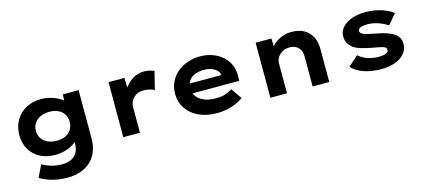

<svg xmlns="http://www.w3.org/2000/svg" viewBox="-59 -1050 3954 1788"><g transform="rotate(-15 1918.0 -156.0)"><path d="M425.3 230Q340.1 230 271 210.1Q201.9 190.1 158.6 161.8L213.4 46.7Q235.6 58.1 263.8 69.7Q292.1 81.4 327.1 89Q362.1 96.7 404.7 96.7Q456.1 96.7 493 78.5Q529.9 60.4 549.2 25.6Q568.6 -9.3 568.6 -62.1V-129L599.1 -123.8Q591.8 -92.5 557.9 -64.9Q523.9 -37.3 473 -20.8Q422.1 -4.4 362.9 -4.4Q282.2 -4.4 219.7 -37.3Q157.3 -70.3 122.5 -130Q87.7 -189.7 87.7 -268.2Q87.7 -349.3 124 -410.8Q160.3 -472.3 223.7 -507Q287.1 -541.7 369.8 -541.7Q395.8 -541.7 426.7 -536.4Q457.6 -531 488.1 -520Q518.5 -508.9 544.1 -493.8Q569.8 -478.6 586.3 -459.6Q602.8 -440.5 604.4 -419.2L571.4 -410.6L577.8 -530.7H729.6V-65.5Q729.6 7.4 706.4 62.9Q683.3 118.4 641.5 155.6Q599.7 192.9 544 211.4Q488.4 230 425.3 230ZM413.9 -128.1Q462 -128.1 498 -145.3Q534.1 -162.6 553.6 -194.2Q573.1 -225.8 573.1 -267Q573.1 -309.3 553.9 -340.4Q534.6 -371.5 498.6 -389.2Q462.6 -407 413.9 -407Q363.7 -407 326.1 -389.2Q288.6 -371.5 267.6 -340.1Q246.7 -308.8 246.7 -267Q246.7 -226.2 267.6 -194.6Q288.6 -163 326.1 -145.5Q363.7 -128.1 413.9 -128.1Z M1018.1 0V-530.7H1170.3L1177.2 -343.3L1136.1 -357.4Q1149.7 -409 1183.4 -450.6Q1217 -492.3 1262.4 -517Q1307.7 -541.7 1358.3 -541.7Q1386.9 -541.7 1413.7 -536Q1440.5 -530.3 1458.9 -521.3L1415.3 -347.4Q1398.4 -358.6 1369.9 -365.5Q1341.4 -372.5 1313.1 -372.5Q1281.2 -372.5 1256.5 -362.3Q1231.7 -352.2 1214.4 -334.5Q1197.1 -316.8 1188 -295.3Q1178.9 -273.7 1178.9 -248.9V0Z M1922.9 10Q1822 10 1746.4 -25.4Q1670.8 -60.7 1629.5 -122.7Q1588.3 -184.6 1588.3 -263.3Q1588.3 -326.2 1612.5 -377.7Q1636.8 -429.2 1680.1 -465.7Q1723.4 -502.2 1780.7 -522.2Q1838 -542.2 1903 -542.2Q1966.6 -542.2 2021.2 -522.3Q2075.7 -502.4 2116.2 -466.7Q2156.6 -431 2178.2 -381.9Q2199.8 -332.8 2198.2 -274L2197.2 -227.4H1695.9L1672.9 -322.6H2066.8L2049.6 -301.9V-322.4Q2047.3 -348.9 2027 -368.9Q2006.8 -388.9 1975.1 -400.2Q1943.5 -411.6 1905.3 -411.6Q1857.1 -411.6 1818.8 -396.8Q1780.6 -382 1759.2 -351.7Q1737.9 -321.4 1737.9 -275.5Q1737.9 -231.8 1762.8 -198.2Q1787.7 -164.6 1834.9 -145.5Q1882.1 -126.3 1945.4 -126.3Q2003.2 -126.3 2041.1 -139.8Q2079 -153.3 2104.8 -171.3L2176.3 -66.6Q2141.9 -41.7 2100.8 -24.8Q2059.7 -8 2014.5 1Q1969.3 10 1922.9 10Z M2436.1 0V-530.7H2587.9L2593.7 -400.7L2553.7 -389.7Q2567.3 -430.2 2599.4 -464.5Q2631.6 -498.9 2679.3 -520.3Q2727 -541.7 2784.5 -541.7Q2855.7 -541.7 2904.5 -513.7Q2953.3 -485.6 2978.7 -435.3Q3004 -385 3004 -318.6V0H2843.6V-292.8Q2843.6 -328.2 2829.1 -354Q2814.7 -379.7 2788.5 -393.6Q2762.3 -407.6 2727.3 -407.1Q2697.2 -407.1 2672.9 -396.7Q2648.6 -386.3 2631.3 -369.3Q2614.1 -352.3 2605.3 -332.3Q2596.5 -312.2 2596.5 -292V0H2516.8Q2482.5 0 2462.3 0Q2442.1 0 2436.1 0Z M3505.1 10Q3412 10 3338.9 -15Q3265.8 -40 3221.2 -88.1L3318.8 -173.7Q3352.6 -142.3 3403.2 -124.6Q3453.7 -107 3512.4 -107Q3529.8 -107 3546.8 -109.1Q3563.8 -111.3 3577.2 -117Q3590.7 -122.7 3598.5 -131.1Q3606.2 -139.5 3606.2 -151.2Q3606.2 -170.9 3578.9 -181.7Q3561.7 -187.5 3532.9 -193.3Q3504 -199.1 3470.9 -204.9Q3412 -216.2 3368.2 -229.2Q3324.3 -242.2 3294.6 -263.9Q3268.4 -284.6 3253.7 -312Q3239 -339.4 3239 -376.5Q3239 -415.6 3259.6 -445.9Q3280.1 -476.3 3315.7 -497.9Q3351.2 -519.6 3397.2 -530.7Q3443.2 -541.7 3494.5 -541.7Q3544.4 -541.7 3592.4 -533Q3640.3 -524.3 3684 -506.2Q3727.8 -488 3760.5 -461.2L3679.2 -364.5Q3656.4 -380.6 3624.8 -395.2Q3593.2 -409.9 3557.6 -418.7Q3521.9 -427.5 3486.6 -427.5Q3467.8 -427.5 3451.7 -425.3Q3435.6 -423.2 3422.1 -418.3Q3408.6 -413.4 3401.1 -405.2Q3393.7 -397 3393.7 -386.3Q3394.1 -378.3 3399.1 -370.7Q3404.2 -363 3413.9 -357.3Q3429 -347.6 3459.5 -340.4Q3490 -333.2 3532 -325.2Q3599.4 -313.5 3646.2 -296.9Q3693.1 -280.3 3720.4 -257.6Q3743.7 -240 3753.9 -216.8Q3764.1 -193.6 3764.1 -164.9Q3764.1 -112.8 3731.3 -73.2Q3698.5 -33.6 3639.6 -11.8Q3580.7 10 3505.1 10Z"/></g></svg>

Font: Lexend Giga
Style: Regular
Weight: 400
Designer: Bonnie Shaver-Troup, Thomas Jockin
Foundry: Lexend
Version: Version 1.007